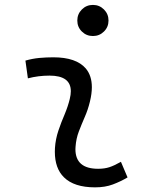

<svg xmlns="http://www.w3.org/2000/svg" viewBox="-20 -764 626 793"><path d="M479.5 -95.7 506.8 -31.2Q478 -14.2 446 -2.2Q414.1 9.8 372.6 9.8Q286.1 9.8 244.1 -31.7Q206.5 -68.8 206.5 -137.2Q206.5 -145 207 -153.3Q209.5 -189.9 221.2 -224.6Q232.9 -259.3 247.1 -292Q260.7 -324.7 268.1 -355Q272.5 -373 272.5 -387.2Q272.5 -451.7 184.6 -451.7Q138.2 -451.7 95.2 -440.4L85 -513.7Q113.8 -522 142.6 -524.7Q171.4 -527.3 200.2 -527.3Q294.9 -527.3 334.5 -481Q359.4 -451.2 359.4 -403.8Q359.4 -377.4 351.6 -345.2Q343.3 -310.5 330.1 -280.8Q316.9 -250.5 305.7 -221.2Q294.4 -191.9 292 -157.7Q291.5 -152.8 291.5 -147.9Q291.5 -66.9 385.3 -66.9Q411.6 -66.9 431.9 -73.5Q452.1 -80.1 479.5 -95.7ZM363.8 -615.2Q336.9 -615.2 318.1 -633.8Q299.3 -652.3 299.3 -679.2Q299.3 -706.1 318.1 -724.9Q336.9 -743.7 363.8 -743.7Q390.6 -743.7 409.4 -724.9Q428.2 -706.1 428.2 -679.2Q428.2 -652.3 409.4 -633.8Q390.6 -615.2 363.8 -615.2Z"/></svg>

Font: CaskaydiaCove NFP SemiLight
Style: Italic
Weight: 350
Italic angle: -10°
Designer: Aaron Bell
Foundry: Saja Typeworks
Version: Version 2111.001; VTT 6.35;Nerd Fonts 3.1.1